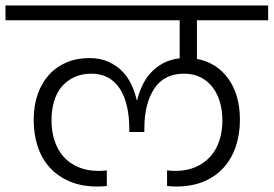

<svg xmlns="http://www.w3.org/2000/svg" viewBox="-49 -760 999 701"><path d="M594 -79Q586 -79 578 -79.5Q570 -80 561 -81V-138Q569 -137 576.5 -136.5Q584 -136 590 -136Q633 -136 665 -150Q697 -164 719 -188.5Q741 -213 752 -247Q763 -281 763 -321Q763 -356 754 -387Q745 -418 727.5 -441Q710 -464 684 -477.5Q658 -491 623 -491Q550 -491 514 -436Q478 -381 478 -291V-278H423V-291Q423 -335 414.5 -372Q406 -409 389 -435.5Q372 -462 346 -476.5Q320 -491 285 -491Q249 -491 221.5 -478Q194 -465 175.5 -442.5Q157 -420 148 -388.5Q139 -357 139 -321Q139 -281 150 -247Q161 -213 182.5 -188.5Q204 -164 236.5 -150Q269 -136 311 -136Q318 -136 325.5 -136.5Q333 -137 341 -138V-81Q332 -80 323.5 -79.5Q315 -79 307 -79Q249 -79 205.5 -97.5Q162 -116 132.5 -148.5Q103 -181 88.5 -225.5Q74 -270 74 -322Q74 -374 88.5 -415.5Q103 -457 129.5 -486.5Q156 -516 193.5 -532Q231 -548 278 -548Q318 -548 348 -534Q378 -520 398.5 -498.5Q419 -477 431.5 -449.5Q444 -422 450 -395H452Q458 -420 469.5 -445.5Q481 -471 499.5 -492Q518 -513 544.5 -528Q571 -543 607 -547V-686H-29V-740H930V-686H670V-545Q743 -531 785 -472Q827 -413 827 -322Q827 -270 812 -225.5Q797 -181 768 -148.5Q739 -116 695.5 -97.5Q652 -79 594 -79Z"/></svg>

Font: SVN-Poppins Light
Style: Regular
Weight: 300
Designer: Ninad Kale (Devanagari), Jonny Pinhorn (Latin)
Foundry: Indian Type Foundry
Version: Version 3.002 2017; ttfautohint (v1.8.3)